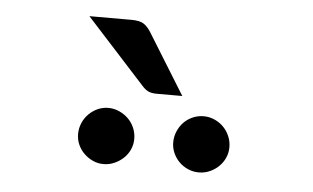

<svg xmlns="http://www.w3.org/2000/svg" viewBox="-33 -925 625 383"><g transform="rotate(5 279.0 -734.0)"><path d="M242.5 -644.5Q242.5 -633 238 -623Q233.5 -613 225.5 -605.5Q217.5 -598 207.2 -593.5Q197 -589 185.5 -589Q174.5 -589 164.5 -593.5Q154.5 -598 146.8 -605.5Q139 -613 134.5 -623Q130 -633 130 -644.5Q130 -656 134.5 -666.5Q139 -677 146.8 -684.8Q154.5 -692.5 164.5 -697Q174.5 -701.5 185.5 -701.5Q197 -701.5 207.2 -697Q217.5 -692.5 225.5 -684.8Q233.5 -677 238 -666.5Q242.5 -656 242.5 -644.5ZM433 -644.5Q433 -633 428.5 -623Q424 -613 416.2 -605.5Q408.5 -598 398.2 -593.5Q388 -589 376.5 -589Q365 -589 354.8 -593.5Q344.5 -598 337 -605.5Q329.5 -613 325 -623Q320.5 -633 320.5 -644.5Q320.5 -656 325 -666.5Q329.5 -677 337 -684.8Q344.5 -692.5 354.8 -697Q365 -701.5 376.5 -701.5Q388 -701.5 398.2 -697Q408.5 -692.5 416.2 -684.8Q424 -677 428.5 -666.5Q433 -656 433 -644.5ZM216.5 -880.5Q233 -880.5 241 -875.2Q249 -870 256 -858.5L330.5 -738H279.5Q269 -738 262.5 -741Q256 -744 249 -752L132 -880.5Z"/></g></svg>

Font: Lato
Style: Regular
Weight: 400
Designer: Lukasz Dziedzic with Adam Twardoch and Botio Nikoltchev
Foundry: tyPoland Lukasz Dziedzic
Version: Version 2.015; 2015-08-06; http://www.latofonts.com/